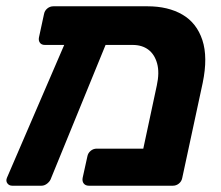

<svg xmlns="http://www.w3.org/2000/svg" viewBox="-21 -591 703 611"><path d="M401 -448H122Q111 -448 106 -455Q101 -462 103 -472L119 -546Q121 -557 129.5 -564Q138 -571 149 -571H448Q514 -571 559.5 -544.5Q605 -518 623 -463.5Q641 -409 624 -327L559 -25Q557 -14 548.5 -7Q540 0 529 0H262Q251 0 245.5 -7Q240 -14 242 -25L257 -93Q259 -104 267.5 -111Q276 -118 287 -118H435L478 -319Q487 -360 479 -389Q471 -418 451 -433Q431 -448 401 -448ZM18 0Q8 0 2.5 -7.5Q-3 -15 1 -25L198 -482Q202 -492 210.5 -498.5Q219 -505 229 -504L309 -503Q320 -502 325.5 -493.5Q331 -485 326 -475L142 -25Q139 -15 130 -7.5Q121 0 111 0Z"/></svg>

Font: Rubik SemiBold
Style: Italic
Weight: 600
Italic angle: -12°
Designer: Hubert and Fischer
Foundry: Hubert and Fischer
Version: Version 2.300;gftools[0.9.30]